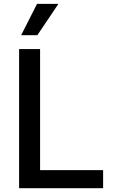

<svg xmlns="http://www.w3.org/2000/svg" viewBox="-20 -984 604 1004"><path d="M519.2 0H79.9V-727.3H189.6V-94.5H519.2ZM175.4 -800.1H90.6L173.7 -963.8H285.5Z"/></svg>

Font: Linik Sans Medium
Style: Regular
Weight: 500
Designer: Rasmus Andersson (font), Cristiano Sobral (main changes)
Foundry: rsms
Version: Version 3.018;June 1, 2022;FontCreator 14.0.0.2814 64-bit; t